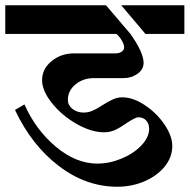

<svg xmlns="http://www.w3.org/2000/svg" viewBox="-34 -709 721 730"><path d="M-14 -689H369L462 -580Q512 -509 512 -470Q512 -445 489 -428.5Q466 -412 436 -412H323Q282 -412 253 -388Q224 -364 224 -329Q224 -309 241.5 -295Q259 -281 284 -281Q302 -281 319 -288.5Q336 -296 357 -310Q381 -325 397 -332Q413 -339 431 -339Q472 -339 517 -309Q562 -279 591.5 -235.5Q621 -192 621 -154Q621 -111 592 -75.5Q563 -40 515 -19.5Q467 1 412 1Q293 1 189.5 -78Q86 -157 23 -291L59 -312Q102 -215 178.5 -151Q255 -87 336 -87Q382 -87 428 -106Q474 -125 503.5 -156Q533 -187 533 -220Q533 -238 522 -250.5Q511 -263 493 -263Q485 -263 473 -256.5Q461 -250 449 -242Q425 -225 405 -215.5Q385 -206 362 -206Q313 -206 257 -238Q201 -270 163.5 -317Q126 -364 126 -404Q126 -447 162 -476.5Q198 -506 247 -506H406Q419 -506 428.5 -512.5Q438 -519 438 -529Q438 -539 430 -553.5Q422 -568 409 -580H-14ZM427 -689H667V-580H519Z"/></svg>

Font: Amita
Style: Bold
Weight: 700
Designer: Eduardo Rodriguez Tunni, Modular Infotech, Brian J. Bonislawsky
Foundry: Eduardo Rodriguez Tunni, Modular Infotech, Brian J. Bonislawsky
Version: Version 1.003